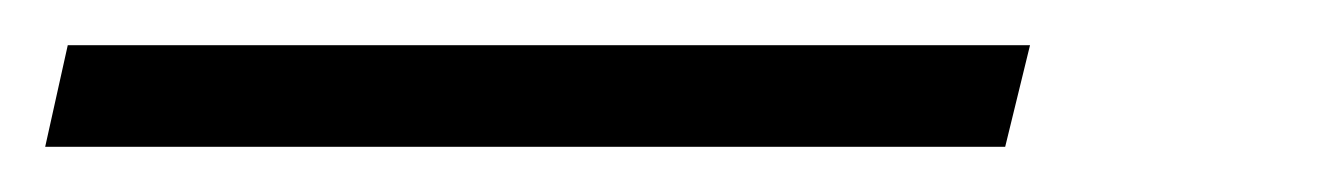

<svg xmlns="http://www.w3.org/2000/svg" viewBox="-42 57 585 85"><path d="M-22 122 -12 77H414L403 122Z"/></svg>

Font: Ysabeau Infant Light
Style: Italic
Weight: 300
Italic angle: -12°
Designer: Christian Thalmann (Catharsis Fonts)
Version: Version 2.001;gftools[0.9.30]; featfreeze: ss01,ss02,lnum